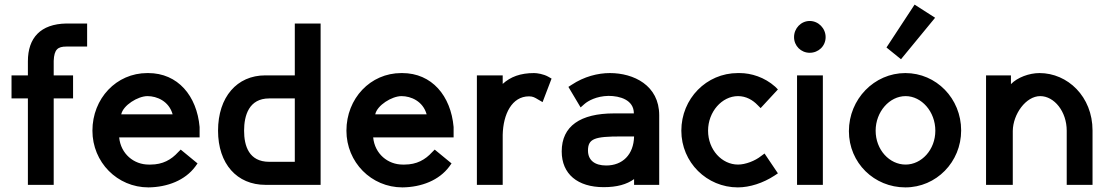

<svg xmlns="http://www.w3.org/2000/svg" viewBox="-20 -802 4817 833"><path d="M358 -700H268C156 -698 101 -638 101 -536V-475H30V-375H101V0H213V-375H297V-475H213V-538C215 -588 231 -600 268 -600H358Z M506 -306C514 -345 578 -385 620 -385C661 -385 713 -363 729 -306ZM764 -153 753 -142C723 -109 686 -88 633 -88H625C561 -88 504 -134 497 -206H846V-251C834 -386 752 -485 623 -485H619C485 -485 381 -375 381 -235C381 -98 489 11 624 11C707 10 783 -20 827 -79L837 -93Z M926 -235C926 -91 1008 0 1132 0H1371V-700H1259V-475H1131C1008 -475 926 -381 926 -235ZM1039 -235C1039 -301 1060 -375 1148 -375H1259V-100H1148C1060 -100 1039 -169 1039 -235Z M1608 -306C1616 -345 1680 -385 1722 -385C1763 -385 1815 -363 1831 -306ZM1866 -153 1855 -142C1825 -109 1788 -88 1735 -88H1727C1663 -88 1606 -134 1599 -206H1948V-251C1936 -386 1854 -485 1725 -485H1721C1587 -485 1483 -375 1483 -235C1483 -98 1591 11 1726 11C1809 10 1885 -20 1929 -79L1939 -93Z M2373 -461 2359 -469C2338 -481 2310 -485 2297 -485C2238 -485 2195 -469 2161 -438V-475H2049V0H2161V-217C2163 -307 2201 -384 2275 -384C2292 -384 2300 -379 2315 -370L2334 -359Z M2731 -210C2729 -131 2681 -84 2610 -84C2560 -84 2531 -107 2531 -149C2531 -201 2561 -210 2674 -210ZM2840 -302C2840 -432 2729 -485 2626 -485C2574 -485 2514 -470 2460 -434L2446 -425L2499 -336L2516 -351C2531 -364 2567 -385 2620 -386C2669 -386 2730 -369 2730 -310H2644C2498 -310 2417 -255 2417 -145C2417 -47 2486 10 2599 10C2657 10 2699 -2 2731 -25V0H2840Z M3189 -485H3181C3045 -485 2936 -374 2936 -235C2936 -97 3047 11 3181 11C3233 11 3291 -8 3340 -40L3355 -50L3297 -136L3282 -125C3256 -104 3214 -88 3182 -88C3112 -88 3052 -152 3052 -235C3052 -317 3112 -385 3182 -385C3217 -385 3246 -368 3267 -346L3280 -333L3355 -414L3343 -426C3297 -467 3239 -485 3189 -485Z M3562 -641C3562 -679 3531 -711 3493 -711C3455 -711 3425 -679 3425 -641C3425 -603 3455 -573 3493 -573C3531 -573 3562 -602 3562 -641ZM3438 -475V0H3550V-475Z M3948 -782 3826 -596 3889 -545 4037 -725ZM3909 -385C3978 -385 4038 -318 4038 -235C4038 -152 3978 -88 3909 -88C3839 -88 3779 -152 3779 -235C3779 -317 3839 -385 3909 -385ZM4150 -236C4150 -375 4042 -485 3908 -485C3773 -485 3663 -372 3663 -233C3663 -95 3773 11 3908 11C4042 11 4150 -99 4150 -236Z M4258 0H4374V-234C4375 -307 4431 -385 4493 -385C4554 -385 4608 -318 4608 -235V0H4720V-236C4720 -383 4612 -485 4490 -485C4445 -485 4394 -466 4366 -437V-475H4258Z"/></svg>

Font: Mint Spirit
Style: Bold
Weight: 700
Designer: HARENDAL Hirwen
Foundry: Arkandis Digital Foundry.
Version: Version 1.004;FFEdit